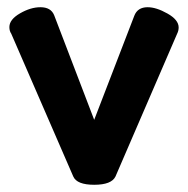

<svg xmlns="http://www.w3.org/2000/svg" viewBox="-20 -501 521 532"><path d="M183 -12 11 -408Q6 -415 6 -426Q6 -447 35.5 -464Q65 -481 92 -481Q121 -481 130 -459L241 -169L352 -457Q361 -481 389 -481Q413 -481 444 -463.5Q475 -446 475 -425Q475 -416 471 -408L300 -12Q289 11 241 11Q193 11 183 -12Z"/></svg>

Font: Dosis
Style: Bold
Weight: 700
Designer: Edgar Tolentino, Pablo Impallari, Igino Marini
Foundry: Edgar Tolentino, Pablo Impallari, Igino Marini
Version: Version 1.007